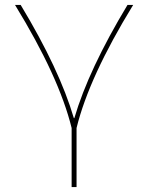

<svg xmlns="http://www.w3.org/2000/svg" viewBox="-20 -540 602 780"><path d="M282 -60Q340 -258 498 -520H521Q342 -228 291 -20V220H271V-20Q220 -228 41 -520H64Q222 -258 280 -60Z"/></svg>

Font: M PLUS 1p Thin
Style: Regular
Weight: 250
Version: Version 1.062